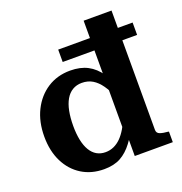

<svg xmlns="http://www.w3.org/2000/svg" viewBox="-133 -852 925 977"><g transform="rotate(-20 329.0 -363.0)"><path d="M274 -521Q329 -521 368 -500.5Q407 -480 436 -438Q465 -396 490 -330L449 -311Q432 -354 411.5 -383Q391 -412 366 -427Q341 -442 308 -442Q280 -442 258 -429Q236 -416 221.5 -391Q207 -366 200 -330.5Q193 -295 193 -250Q193 -208 200 -174Q207 -140 221 -116.5Q235 -93 255.5 -81Q276 -69 303 -69Q327 -69 348 -78.5Q369 -88 386.5 -105.5Q404 -123 419.5 -149Q435 -175 449 -208L484 -171Q453 -110 423 -70Q393 -30 356.5 -10Q320 10 267 10Q198 10 146 -22.5Q94 -55 65 -113.5Q36 -172 36 -250Q36 -330 66.5 -391Q97 -452 150.5 -486.5Q204 -521 274 -521ZM426 -736H577V-90Q577 -72 593.5 -66Q610 -60 638 -58L641 -57V0H435V-116L426 -112ZM657 -642V-575H254V-642Z"/></g></svg>

Font: Roboto Serif 28pt SemiBold
Style: Regular
Weight: 600
Designer: Greg Gazdowicz
Foundry: Commercial Type
Version: Version 1.008